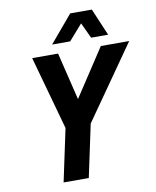

<svg xmlns="http://www.w3.org/2000/svg" viewBox="-98 -992 864 1066"><g transform="rotate(-10 334.0 -459.0)"><path d="M173 0 236 -296 121 -710H267L332 -442L508 -710H668L378 -296L315 0ZM243 -765 372 -918H494L559 -765H463L422 -853L345 -765Z"/></g></svg>

Font: Geist Mono
Style: Bold Italic
Weight: 700
Italic angle: -12°
Monospace: yes
Designer: Basement.studio, Andrés Briganti, Mateo Zaragoza
Foundry: Basement.studio, Vercel, Andrés Briganti, Guido Ferreyra, Mateo Zaragoza
Version: Version 1.500; ttfautohint (v1.8.4.7-5d5b)